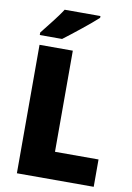

<svg xmlns="http://www.w3.org/2000/svg" viewBox="-100 -989 725 1051"><g transform="rotate(10 263.0 -463.5)"><path d="M371 -917V-927H172C144 -882 95 -824 62 -781V-767H186C238 -806 331 -880 371 -917ZM70 0H497V-152H255V-714H70Z"/></g></svg>

Font: Noto Sans Devanagari UI SemiCondensed Black
Style: Regular
Weight: 900
Width: 4
Designer: Jelle Bosma - Monotype Design Team
Foundry: Monotype Imaging Inc.
Version: Version 2.004